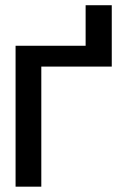

<svg xmlns="http://www.w3.org/2000/svg" viewBox="-20 -700 483 720"><path d="M399.1 -680.4V-450.3H134.9V0H38.4V-528.4H301.1V-680.4Z"/></svg>

Font: Interface
Style: Regular
Weight: 400
Designer: Rasmus Andersson
Foundry: rsms
Version: Version 1.8